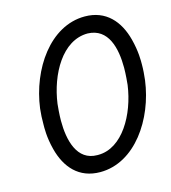

<svg xmlns="http://www.w3.org/2000/svg" viewBox="-108 -798 797 894"><g transform="rotate(-15 291.0 -350.5)"><path d="M71 -350C68 -325 67 -300 67 -274C67 -258 65 -214 81 -152C105 -59 163 9 266 9C434 9 553 -169 577 -350C580 -375 582 -400 582 -426C582 -443 583 -488 567 -549C543 -641 485 -710 382 -710C214 -710 95 -532 71 -350ZM155 -350C174 -487 252 -630 375 -630C474 -627 498 -527 498 -432C498 -428 498 -399 493 -350C474 -213 394 -71 277 -71C275 -71 274 -71 273 -71C174 -71 150 -176 150 -269C150 -273 150 -302 155 -350Z"/></g></svg>

Font: Jost
Style: Italic
Weight: 400
Italic angle: -5°
Version: Version 3.710